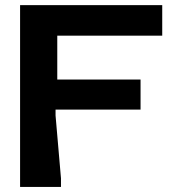

<svg xmlns="http://www.w3.org/2000/svg" viewBox="-20 -740 674 761"><path d="M59.6 -719.7Q248 -719.7 623 -719.7Q623 -679.7 623 -598.6Q484.4 -598.6 207 -598.6Q207 -540 207 -424.8Q317.4 -424.8 537.1 -424.8Q537.1 -384.8 537.1 -305.7Q424.8 -305.7 200.2 -305.7Q200.2 -297.9 200.2 -282.2Q207 -199.2 221.7 -33.2Q221.7 -22.5 221.7 1Q168 1 59.6 1Q59.6 -179.7 59.6 -359.4Q59.6 -540 59.6 -719.7Z"/></svg>

Font: Post Neon Display
Style: Regular
Weight: 700
Designer: Ward Goes
Version: Version 1.0